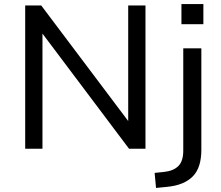

<svg xmlns="http://www.w3.org/2000/svg" viewBox="-20 -732 1090 945"><path d="M104 0V-705H183L615 -131H611V-705H696V0H615L185 -572H189V0ZM873 -613V-712H981V-613ZM748 193 741 119 789 114Q834 109 858 85Q882 61 882 9V-494H971V5Q971 48 961 80.5Q951 113 930 135Q909 157 876.5 170.5Q844 184 799 188Z"/></svg>

Font: Nunito Sans 8pt
Style: Regular
Weight: 400
Version: Version 3.101;gftools[0.9.27]